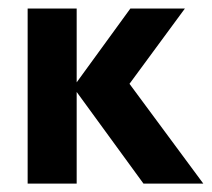

<svg xmlns="http://www.w3.org/2000/svg" viewBox="-20 -437 505 457"><path d="M45.8 0H162.5V-218.1L321.5 0H463.9L288.2 -237.5L420.1 -416.7H290.3L162.5 -241V-416.7H45.8Z"/></svg>

Font: Afacad
Style: Bold
Weight: 700
Designer: Kristian Moeller
Foundry: Dicotype
Version: Version 1.000